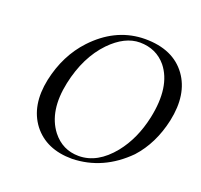

<svg xmlns="http://www.w3.org/2000/svg" viewBox="-118 -790 974 932"><g transform="rotate(20 369.5 -324.0)"><path d="M461.9 -633.8Q383.8 -633.8 309.6 -557.6Q226.1 -470.7 195.3 -327.1Q162.6 -172.9 232.9 -81.1Q285.6 -14.2 369.1 -14.2Q465.8 -14.2 544.4 -111.3Q609.4 -192.4 634.8 -310.1Q670.9 -480.5 597.7 -571.8Q546.4 -633.3 461.9 -633.8ZM729 -329.1Q701.2 -201.2 624 -116.2Q502.9 5.9 343.8 9.8Q210 9.8 141.1 -79.1Q72.8 -169.4 102.1 -310.1Q131.3 -445.3 216.3 -536.1Q323.2 -649.9 461.9 -657.7Q470.7 -658.2 480 -658.2Q625 -658.2 693.8 -563.5Q759.3 -472.7 729 -329.1Z"/></g></svg>

Font: Linux Libertine Display Slanted O
Style: Slanted
Weight: 400
Designer: Philipp H. Poll
Foundry: Philipp H. Poll
Version: Version 5.0.9